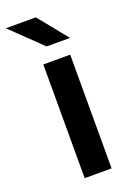

<svg xmlns="http://www.w3.org/2000/svg" viewBox="-179 -773 561 825"><g transform="rotate(-20 101.0 -360.5)"><path d="M98.1 -721.2 206.1 -587.9H99.1L-39.1 -721.2ZM182.1 -520V0H59.1V-520Z"/></g></svg>

Font: D-DIN-PRO
Style: Bold
Weight: 700
Designer: Charles Nix
Foundry: Datto Inc.
Version: Version 1.000;hotconv 1.0.109;makeotfexe 2.5.65596